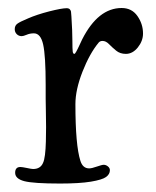

<svg xmlns="http://www.w3.org/2000/svg" viewBox="-20 -442 381 470"><path d="M91.8 -200.7V-234.4Q91.8 -305.2 85.7 -332.8Q79.6 -360.4 63 -360.4Q53.2 -360.4 45.2 -356.9Q37.1 -353.5 33.2 -353.5Q25.9 -353.5 21 -358.4Q16.1 -363.3 16.1 -370.6Q16.1 -379.4 22.5 -384Q28.8 -388.7 48.8 -397Q69.8 -406.2 100.3 -414.1Q130.9 -421.9 143.1 -421.9Q148.4 -421.9 150.9 -419.2Q153.3 -416.5 153.8 -413.6Q154.3 -410.6 154.8 -401.9Q157.2 -365.2 157.2 -341.8Q157.2 -321.8 158 -315.9Q158.7 -310.1 162.1 -310.1Q163.6 -310.1 166.7 -315.7Q169.9 -321.3 174.8 -332Q179.7 -342.8 181.2 -345.7Q220.2 -422.4 277.8 -422.4Q302.7 -422.4 316.4 -402.8Q330.1 -383.3 330.1 -359.9Q330.1 -341.8 317.4 -325.9Q304.7 -310.1 288.1 -310.1Q273.9 -310.1 264.2 -318.1Q254.4 -326.2 246.8 -334Q239.3 -341.8 231 -341.8Q224.6 -341.8 221.2 -337.4Q199.2 -310.5 181.9 -266.4Q164.6 -222.2 164.6 -187Q164.6 -86.4 176.8 -48.3Q182.6 -29.8 198.2 -29.8Q204.6 -29.8 217 -34.2Q229.5 -38.6 233.9 -38.6Q239.3 -38.6 244.1 -34.7Q249 -30.8 249 -25.4Q249 -15.6 239.7 -8.8Q230.5 -2 202.4 2.7Q174.3 7.3 127 7.3Q62 7.3 39.6 1.5Q17.1 -4.4 17.1 -19Q17.1 -33.2 29.8 -33.2Q34.2 -33.2 45.7 -30.8Q57.1 -28.3 61 -28.3Q78.6 -28.3 85 -42.5Q88.4 -49.3 90.1 -63Q91.8 -76.7 92.3 -95.7Q92.8 -114.7 92.8 -131.1Q92.8 -147.5 92.3 -169.2Q91.8 -190.9 91.8 -200.7Z"/></svg>

Font: Cooper*
Style: Regular
Weight: 400
Designer: Owen Earl
Foundry: indestructible type*
Version: Version 0.001